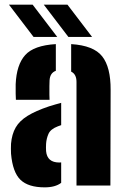

<svg xmlns="http://www.w3.org/2000/svg" viewBox="-20 -799 542 827"><path d="M48.5 -369Q48 -375 47.5 -395.5Q47 -416 47.5 -436Q51 -520 88.5 -561.8Q126 -603.5 220.5 -609V-494Q195.5 -485 193.5 -453Q193 -447.5 192.8 -428.2Q192.5 -409 192.8 -390.5Q193 -372 193.5 -369ZM309.5 0V-446Q309.5 -479.5 286.5 -490.5V-609Q383.5 -603 420.2 -556.2Q457 -509.5 456.5 -412L455.5 0ZM27.5 -137Q27 -145.5 27 -159Q27 -172.5 27.5 -180Q31 -221 47.5 -249.8Q64 -278.5 98.8 -300Q133.5 -321.5 191.5 -341Q205.5 -345.5 218.2 -349Q231 -352.5 243.5 -356V-260Q240 -259 236.5 -257.5Q233 -256 229.5 -255Q198 -243 189 -222.8Q180 -202.5 178.5 -180Q178 -167.5 178 -163Q178 -158.5 178.5 -148Q183 -99 235.5 -99Q241 -99 243.5 -99.5V-11.5Q218 8 172.5 8Q102 8 68.2 -24.5Q34.5 -57 27.5 -137ZM124.5 -640 18.5 -779H120.5L226.5 -640ZM274.5 -640 168.5 -779H270.5L376.5 -640Z"/></svg>

Font: Big Shoulders Stencil Text Black
Style: Regular
Weight: 900
Designer: Patric King
Foundry: XO Type Co
Version: Version 1.000